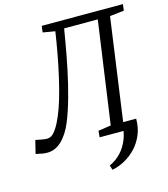

<svg xmlns="http://www.w3.org/2000/svg" viewBox="-171 -848 1016 1163"><g transform="rotate(-15 337.0 -266.5)"><path d="M607.5 -52Q607.5 4 588.5 49Q569.5 94 537.8 127.2Q506 160.5 467.2 181.5Q428.5 202.5 389 210L379.5 181Q421.5 162 452.5 128.8Q483.5 95.5 501 49.8Q518.5 4 519 -52ZM327.5 -693 314.5 -616Q300.5 -533 282.5 -446.8Q264.5 -360.5 242.5 -281Q220.5 -201.5 195 -139Q166.5 -69.5 125.8 -30.8Q85 8 36 8Q21 8 6 5.8Q-9 3.5 -36.5 -3L-16 -85.5Q-1.5 -82 12.5 -79.8Q26.5 -77.5 40.5 -75Q74.5 -70 95.2 -91.8Q116 -113.5 134.5 -150Q153.5 -186.5 170.8 -236.5Q188 -286.5 203.8 -347.5Q219.5 -408.5 233.8 -477.2Q248 -546 260.5 -620L271.5 -690L195.5 -703L200.5 -743H709.5L704.5 -703L615.5 -693L526 -52L602 -39L598.5 0H364.5L368 -40L448 -52L538.5 -693Z"/></g></svg>

Font: Merriweather 7pt Light
Style: Italic
Weight: 300
Italic angle: -7.8°
Designer: Eben Sorkin
Foundry: Eben Sorkin
Version: Version 2.200;gftools[0.9.31]